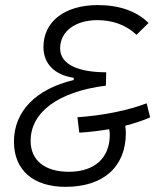

<svg xmlns="http://www.w3.org/2000/svg" viewBox="-20 -723 626 753"><path d="M555.2 -317.9C484.4 -290.5 385.3 -270 283.7 -263.2L291 -202.6C331.1 -205.1 370.6 -210 408.2 -216.3C409.7 -209 410.6 -200.7 410.6 -194.8C410.6 -103 350.6 -49.3 250 -49.3C156.2 -49.3 100.1 -93.8 100.1 -170.4C100.1 -283.7 209.5 -363.8 395.5 -387.2L396.5 -439.5C290 -439.5 215.8 -468.8 215.8 -533.2C215.8 -600.1 275.4 -644 362.3 -644C416.5 -644 472.2 -627.9 515.1 -586.4L562.5 -632.8C516.6 -678.7 448.7 -703.1 363.8 -703.1C233.9 -703.1 150.4 -638.7 150.4 -538.6C150.4 -474.1 192.9 -429.2 269 -418V-409.2C120.6 -374 34.7 -286.1 34.7 -167.5C34.7 -55.7 110.4 9.8 237.3 9.8C385.7 9.8 473.6 -68.8 473.6 -201.7C473.6 -209.5 472.7 -220.2 471.2 -230C507.3 -239.3 540.5 -250 568.8 -262.7Z"/></svg>

Font: Cascadia Code NF Light
Style: Italic
Weight: 300
Italic angle: -10°
Monospace: yes
Designer: Aaron Bell
Foundry: Saja Typeworks
Version: Version 2404.023